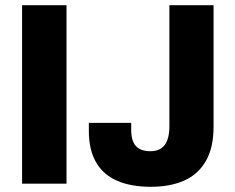

<svg xmlns="http://www.w3.org/2000/svg" viewBox="-20 -707 904 739"><path d="M65 0V-687H236V0ZM560 12Q486 12 432.5 -10.5Q379 -33 350.5 -81Q322 -129 322 -203V-234H485V-207Q485 -165 503 -145Q521 -125 559 -125Q596 -125 614 -149Q632 -173 632 -222V-687H802V-219Q802 -139 772.5 -87.5Q743 -36 689 -12Q635 12 560 12Z"/></svg>

Font: Archivo SemiCondensed ExtraBold
Style: Regular
Weight: 800
Width: 4
Designer: Hector Gatti
Foundry: Omnibus-Type
Version: Version 2.001